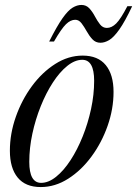

<svg xmlns="http://www.w3.org/2000/svg" viewBox="-20 -747 555 777"><path d="M314.5 -522Q376.5 -522 408 -483.5Q439.5 -445 439.5 -375Q439.5 -306 415.5 -237.8Q391.5 -169.5 350.2 -113.5Q309 -57.5 256 -23.8Q203 10 145 10Q83 10 51.5 -28.5Q20 -67 20 -137Q20 -206 44 -274.2Q68 -342.5 109.2 -398.5Q150.5 -454.5 203.5 -488.2Q256.5 -522 314.5 -522ZM146.5 -7Q176.5 -7 207.2 -31.8Q238 -56.5 265.5 -98.8Q293 -141 314.5 -194.5Q336 -248 348.5 -306Q361 -364 361 -420Q361 -505 313 -505Q283 -505 252.2 -480.2Q221.5 -455.5 194 -413.2Q166.5 -371 145 -317.5Q123.5 -264 111 -206Q98.5 -148 98.5 -92Q98.5 -7 146.5 -7ZM515 -722Q485.5 -659.5 462.8 -627.5Q440 -595.5 421.8 -584.8Q403.5 -574 386.5 -574Q367 -574 354 -588Q341 -602 330.8 -620.5Q320.5 -639 309.8 -653Q299 -667 284.5 -667Q265.5 -667 247 -649Q228.5 -631 198.5 -579H179Q210.5 -641.5 233 -673.2Q255.5 -705 273.8 -716Q292 -727 309.5 -727Q329 -727 341.8 -713Q354.5 -699 364.2 -680.5Q374 -662 385 -648Q396 -634 412.5 -634Q432 -634 450.2 -652Q468.5 -670 495.5 -722Z"/></svg>

Font: Newsreader Display
Style: Italic
Weight: 400
Italic angle: -17°
Designer: Hugues Gentile
Foundry: Production Type
Version: Version 1.001